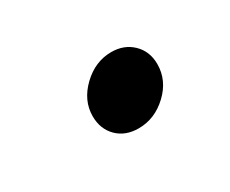

<svg xmlns="http://www.w3.org/2000/svg" viewBox="-41 -565 406 339"><g transform="rotate(-30 162.0 -395.5)"><path d="M110 -384Q110 -416 136 -441Q162 -466 195 -466Q221 -466 238 -449.5Q255 -433 255 -407Q255 -374 229 -349.5Q203 -325 170 -325Q143 -325 126.5 -341.5Q110 -358 110 -384Z"/></g></svg>

Font: Open Sauce Sans Light Italic
Style: Regular
Weight: 300
Italic angle: -10°
Designer: Alfredo Marco Pradil
Foundry: Creative Sauce Fz LLC
Version: Version 1.477